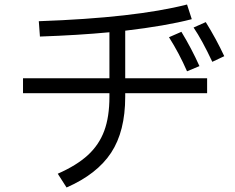

<svg xmlns="http://www.w3.org/2000/svg" viewBox="-20 -794 1040 851"><path d="M535 -447H898V-381H535V-365Q535 -212 472.5 -117Q410 -22 275 37L236 -24Q320 -61 369.5 -106.5Q419 -152 442 -214Q465 -276 465 -365V-381H82V-447H465V-651Q328 -638 157 -632L152 -700Q578 -715 809 -774L830 -709Q714 -679 535 -658ZM892 -696Q938 -622 974 -545L921 -520Q876 -616 838 -672ZM809 -478Q774 -558 729 -629L784 -653Q829 -579 864 -501Z"/></svg>

Font: PlemolJP35 Console
Style: Regular
Weight: 400
Version: v2.0.3; ttfautohint (v1.8.4.7-5d5b-dirty) -l 6 -r 45 -G 200 